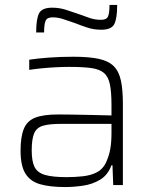

<svg xmlns="http://www.w3.org/2000/svg" viewBox="-20 -747 613 775"><path d="M243 8Q181 8 141.5 -3.5Q102 -15 82.5 -46.5Q63 -78 63 -139Q63 -194 76 -226.5Q89 -259 122 -272Q155 -285 215 -285Q230 -285 267 -284.5Q304 -284 348.5 -283Q393 -282 430 -281V-323Q430 -376 423.5 -407Q417 -438 399 -453Q381 -468 347 -472.5Q313 -477 259 -477Q235 -477 205 -475.5Q175 -474 146 -471Q117 -468 98 -465V-506Q130 -511 176.5 -514.5Q223 -518 276 -518Q339 -518 378.5 -509.5Q418 -501 439 -480Q460 -459 468 -422Q476 -385 476 -328V0H437L434 -80H430Q415 -40 384 -21.5Q353 -3 315 2.5Q277 8 243 8ZM249 -32Q283 -32 314.5 -35.5Q346 -39 370 -51Q394 -63 407 -89Q420 -117 425 -145Q430 -173 430 -210V-247H227Q179 -247 153.5 -239.5Q128 -232 118 -209Q108 -186 108 -140Q108 -96 119.5 -73Q131 -50 161.5 -41Q192 -32 249 -32ZM126 -616Q126 -670 137.5 -693Q149 -716 191 -716Q219 -716 246 -707.5Q273 -699 301 -689Q322 -681 343 -674Q364 -667 388 -667Q410 -667 416 -680.5Q422 -694 422 -727H453Q453 -673 441.5 -650Q430 -627 389 -627Q359 -627 333 -635.5Q307 -644 279 -655Q257 -662 236 -669.5Q215 -677 192 -677Q170 -677 164 -663Q158 -649 158 -616Z"/></svg>

Font: Saira ExtraLight
Style: Regular
Weight: 200
Designer: Hector Gatti with collaboration of the Omnibus-Type team
Foundry: Omnibus-Type
Version: Version 1.100; ttfautohint (v1.8.3)